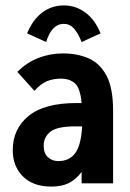

<svg xmlns="http://www.w3.org/2000/svg" viewBox="-20 -676 478 708"><path d="M169 12Q102 12 64.5 -25.5Q27 -63 27 -122Q27 -201 85.5 -248.5Q144 -296 261 -296Q269 -296 281 -296Q276 -351 256.5 -368.5Q237 -386 205 -386Q177 -386 154 -377Q131 -368 107 -341L44 -411Q79 -446 122 -462.5Q165 -479 212 -479Q265 -479 306.5 -461Q348 -443 372.5 -397.5Q397 -352 397 -268V0H281V-42Q259 -13 233 -0.5Q207 12 169 12ZM141 -139Q141 -111 156.5 -96.5Q172 -82 195 -82Q236 -82 257.5 -111.5Q279 -141 283 -210Q276 -210 269.5 -210Q263 -210 258 -210Q190 -210 165.5 -190Q141 -170 141 -139ZM150 -521 80 -553Q101 -604 136 -630Q171 -656 215 -656Q259 -656 294.5 -630Q330 -604 351 -553L281 -521Q268 -554 252.5 -571Q237 -588 215 -588Q171 -588 150 -521Z"/></svg>

Font: Inconsolata SemiCondensed ExtraBold
Style: Regular
Weight: 800
Width: 4
Monospace: yes
Designer: Raph Levien, Cyreal, Brenton Simpson
Foundry: Raph Levien, Cyreal, Google
Version: Version 3.100; ttfautohint (v1.8.4.7-5d5b)